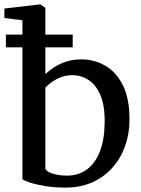

<svg xmlns="http://www.w3.org/2000/svg" viewBox="-23 -839 641 870"><path d="M-3.1 -757.4V-800.3L157.6 -819.1H159.6L182.5 -803.6V-503.2Q199.4 -519.5 223.4 -534.9Q247.5 -550.4 278.4 -560.2Q309.3 -570 346 -570Q403.1 -570 452.8 -542.1Q502.4 -514.1 533.1 -454.1Q563.8 -394 563.8 -297.4Q563.8 -233.1 543.8 -177.1Q523.9 -121.1 486.1 -78.9Q448.4 -36.6 394.8 -12.8Q341.1 11 274.3 11Q223.1 11 181.1 4Q139.2 -2.9 112.2 -12Q85.2 -21.1 78.6 -27V-747.1ZM304.6 -498.3Q277 -498.3 253.2 -489.1Q229.3 -479.9 211.1 -466.7Q192.9 -453.5 182.5 -442V-74.4Q189.1 -59.6 218.2 -51.4Q247.3 -43.2 280.8 -43.2Q331.9 -43.2 369.9 -70.6Q407.8 -98 429.1 -151.4Q450.3 -204.7 451.2 -282.6Q452.5 -359 432.5 -406.6Q412.5 -454.1 378.8 -476.2Q345.1 -498.3 304.6 -498.3ZM3.6 -682.2H306.4V-624.6H3.6Z"/></svg>

Font: Merriweather Light
Style: Regular
Weight: 300
Version: Version 2.100